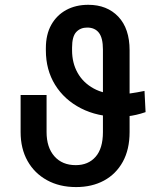

<svg xmlns="http://www.w3.org/2000/svg" viewBox="-20 -757 680 787"><path d="M572.3 -384.3 576.7 -297.4Q556.6 -290.5 538.3 -286.4Q520 -282.2 502.7 -280.3Q485.4 -278.3 468.8 -278.3Q379.4 -278.3 311.5 -313.2Q243.7 -348.1 205.8 -409.4Q168 -470.7 168 -550.3V-559.6Q168 -615.7 190.2 -655.3Q212.4 -694.8 251.5 -716.1Q290.5 -737.3 341.8 -737.3Q418.9 -737.3 465.1 -688.5Q511.2 -639.6 511.2 -550.8V-215.8Q511.2 -144.5 483.4 -94Q455.6 -43.5 406.2 -16.8Q356.9 9.8 292 9.8Q223.6 9.8 172.4 -18.6Q121.1 -46.9 92.8 -97.4Q64.5 -147.9 64.5 -215.8V-367.7H170.9V-215.8Q170.9 -152.8 202.9 -116.5Q234.9 -80.1 290.5 -80.1Q341.8 -80.1 371.8 -114.3Q401.9 -148.4 401.9 -215.8V-554.2Q401.9 -601.6 385.3 -622.8Q368.7 -644 337.4 -644Q309.6 -644 292.5 -625.7Q275.4 -607.4 275.4 -562V-550.8Q275.4 -499 298.1 -458.5Q320.8 -418 364 -394.3Q407.2 -370.6 468.8 -370.6Q480.5 -370.6 491.9 -371.6Q503.4 -372.6 515.4 -374.3Q527.3 -376 541.3 -378.4Q555.2 -380.9 572.3 -384.3Z"/></svg>

Font: Inter Cardless
Style: Regular
Weight: 400
Designer: Rasmus Andersson
Foundry: rsms
Version: Version 4.001;git-9221beed3